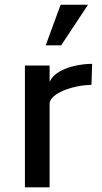

<svg xmlns="http://www.w3.org/2000/svg" viewBox="-20 -800 435 820"><path d="M86.4 -520H191.9V-450.2Q203.6 -476.6 233.2 -493.7Q262.7 -510.7 300.3 -519Q337.9 -527.3 373.5 -527.3L370.6 -437.5Q339.8 -437 309.1 -430.7Q278.3 -424.3 252.2 -413.6Q226.1 -402.8 209.7 -388.7Q193.4 -374.5 191.9 -358.9V0H86.4ZM175.3 -606.4 238.8 -779.8H356L241.2 -606.4Z"/></svg>

Font: Monda Medium
Style: Regular
Weight: 500
Designer: Vernon Adams
Foundry: Vernon Adams
Version: Version 2.200